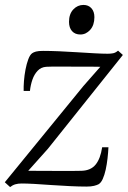

<svg xmlns="http://www.w3.org/2000/svg" viewBox="-20 -748 519 779"><path d="M387 -477Q375.5 -477.5 351.5 -477.5Q327.5 -477.5 298.2 -477.5Q269 -477.5 241 -477.8Q213 -478 192.8 -477.8Q172.5 -477.5 167.5 -477Q146.5 -475.5 132.8 -461Q119 -446.5 111.5 -424.8Q104 -403 101.5 -379H76Q75.5 -396 77.2 -419.2Q79 -442.5 83.5 -466Q88 -489.5 94.8 -507.5Q101.5 -525.5 110.5 -532Q116 -536 126 -538.8Q136 -541.5 155 -541.5Q183.5 -541.5 219.8 -540Q256 -538.5 293.2 -536Q330.5 -533.5 363.2 -531.8Q396 -530 417 -530Q429.5 -530 439.2 -532Q449 -534 459 -542.5L478.5 -525L174.5 -144.5L94.5 -55Q114.5 -55 147.2 -54.8Q180 -54.5 214.5 -54.5Q249 -54.5 275.8 -54.5Q302.5 -54.5 310.5 -55Q348 -56 367.8 -80Q387.5 -104 394.5 -150.5H420Q419 -128.5 416.2 -104.8Q413.5 -81 408.8 -59.5Q404 -38 397 -22.2Q390 -6.5 380 -0.5Q373.5 3 361.5 6Q349.5 9 331 9Q301.5 9 264.2 7.2Q227 5.5 189 2.8Q151 0 119.2 -1.8Q87.5 -3.5 68 -3.5Q53 -3.5 42 -0.2Q31 3 21 11L-0.5 -8.5L318 -398.5ZM306 -608Q284.5 -608 272.2 -621.8Q260 -635.5 260 -659.5Q260 -691 277.2 -709.5Q294.5 -728 318.5 -728Q339 -728 351 -714.5Q363 -701 363 -678.5Q363 -646 346 -627Q329 -608 306 -608Z"/></svg>

Font: Merriweather 72pt Light
Style: Italic
Weight: 300
Italic angle: -7.8°
Version: Version 2.101